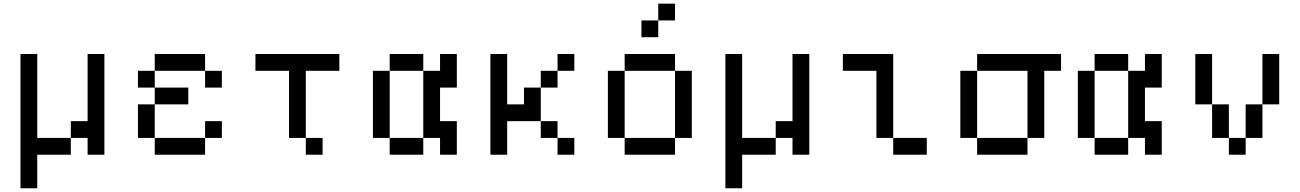

<svg xmlns="http://www.w3.org/2000/svg" viewBox="-20 -838 7040 1040"><path d="M90.9 -545.5V181.8H181.8V0H363.6V-90.9H181.8V-545.5ZM363.6 -181.8V-90.9H454.5V0H545.5V-545.5H454.5V-181.8Z M727.3 -454.5V-363.6H818.2V-454.5ZM818.2 -545.5V-454.5H1090.9V-545.5ZM818.2 -363.6V-272.7H1000V-363.6ZM727.3 -272.7V-90.9H818.2V-272.7ZM818.2 -90.9V0H1090.9V-90.9ZM1090.9 -454.5V-363.6H1181.8V-454.5ZM1090.9 -181.8V-90.9H1181.8V-181.8Z M1818.2 -545.5H1363.6V-454.5H1545.5V-90.9H1636.4V-454.5H1818.2ZM1636.4 -90.9V0H1727.3V-90.9Z M2090.9 -545.5V-454.5H2272.7V-545.5ZM2000 -454.5V-90.9H2090.9V-454.5ZM2272.7 -454.5V-90.9H2363.6V0H2454.5V-181.8H2363.6V-363.6H2454.5V-545.5H2363.6V-454.5ZM2090.9 -90.9V0H2272.7V-90.9Z M2636.4 -545.5V0H2727.3V-181.8H2909.1V-363.6H2818.2V-272.7H2727.3V-545.5ZM3000 -545.5V-454.5H3090.9V-545.5ZM2909.1 -454.5V-363.6H3000V-454.5ZM2909.1 -181.8V-90.9H3000V-181.8ZM3000 -90.9V0H3090.9V-90.9Z M3363.6 -545.5V-454.5H3636.4V-545.5ZM3363.6 -90.9V-454.5H3272.7V-90.9ZM3363.6 -90.9V0H3636.4V-90.9ZM3636.4 -454.5V-90.9H3727.3V-454.5ZM3545.5 -818.2V-727.3H3636.4V-818.2ZM3454.5 -727.3V-636.4H3545.5V-727.3Z M3909.1 -545.5V181.8H4000V0H4181.8V-90.9H4000V-545.5ZM4181.8 -181.8V-90.9H4272.7V0H4363.6V-545.5H4272.7V-181.8Z M4727.3 -454.5V-90.9H4818.2V-545.5H4545.5V-454.5ZM4818.2 -90.9V0H5000V-90.9Z M5272.7 -545.5V-454.5H5545.5V-90.9H5636.4V-454.5H5727.3V-545.5ZM5181.8 -454.5V-90.9H5272.7V-454.5ZM5272.7 -90.9V0H5545.5V-90.9Z M5909.1 -545.5V-454.5H6090.9V-545.5ZM5818.2 -454.5V-90.9H5909.1V-454.5ZM6090.9 -454.5V-90.9H6181.8V0H6272.7V-181.8H6181.8V-363.6H6272.7V-545.5H6181.8V-454.5ZM5909.1 -90.9V0H6090.9V-90.9Z M6454.5 -545.5V-272.7H6545.5V-545.5ZM6818.2 -545.5V-272.7H6909.1V-545.5ZM6636.4 -90.9V-272.7H6545.5V-90.9ZM6636.4 -90.9V0H6727.3V-90.9ZM6727.3 -272.7V-90.9H6818.2V-272.7Z"/></svg>

Font: Departure Mono
Style: Regular
Weight: 400
Monospace: yes
Designer: Helena Zhang
Version: Version 1.500;Glyphs 3.3.1 (3343)